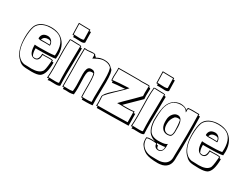

<svg xmlns="http://www.w3.org/2000/svg" viewBox="-86 -1375 2896 2251"><g transform="rotate(30 1362.5 -249.5)"><path d="M190 -219V-202Q191 -154 208 -124V-122Q221 -115 240 -115Q275 -115 285 -160Q289 -175 289 -193V-203Q311 -201 322 -201Q334 -201 356 -202Q380 -203 391 -203Q409 -203 436 -198Q436 -197 436 -193Q435 -185 435 -181L456 -178Q456 -15 393 24Q360 43 285 43Q191 43 160 33Q126 21 105 -4Q25 -70 16 -233Q15 -251 15 -267Q15 -365 38 -426Q70 -499 169 -519Q197 -525 227 -525Q369 -525 429 -415Q460 -357 460 -282Q460 -274 457 -231Q416 -219 224 -218Q217 -218 212 -218Q197 -218 190 -219ZM160 -233V-251Q173 -248 229 -248Q367 -248 425 -258Q427 -259 428 -259Q430 -289 430 -302Q430 -466 315 -503Q276 -515 227 -515Q131 -515 75 -463Q56 -444 47 -423Q24 -360 24 -257Q24 -97 94 -28Q126 3 168 10Q182 10 212 11Q247 13 265 13Q365 12 398 -34Q416 -49 425 -170Q425 -173 425 -177Q426 -186 426 -190Q411 -193 387 -193Q374 -193 348 -192Q324 -191 315 -191Q303 -191 300 -192V-184Q300 -119 255 -107Q247 -105 240 -105Q164 -107 160 -233ZM281 -406Q317 -382 320 -341V-330Q318 -327 313 -327Q310 -327 302 -328Q278 -329 257 -329Q239 -329 213 -328Q198 -328 192 -328Q162 -330 161 -339Q163 -415 246 -416Q266 -415 281 -406ZM297 -377 296 -378Q282 -386 266 -386Q211 -386 197 -348Q195 -343 194 -338Q197 -338 203 -338Q209 -339 213 -339H257Q269 -339 287 -338Q297 -338 300 -338L310 -337V-341Q309 -364 297 -377Z M481 -731 637 -728V-708H657Q657 -697 658 -654Q660 -591 660 -567Q647 -550 612 -550Q602 -550 573 -552H574Q569 -552 558 -552Q546 -553 540 -553Q519 -553 505 -552V-573Q502 -573 495 -572Q488 -572 485 -572Q485 -592 483 -629Q481 -678 481 -710ZM614 -513 641 -508V-491L661 -488Q661 -430 659 -315Q656 -197 656 -137Q656 -48 660 17Q646 31 602 31Q573 31 558 30H559Q555 30 547 30Q539 29 535 29Q513 29 498 34Q498 32 498 30.5Q498 29 498 27Q498 25 498.5 24Q499 23 499 20Q499 17 499 16.5Q499 16 500 12V9Q485 11 478 14Q483 -53 483 -124Q483 -164 481 -244Q479 -325 479 -366Q479 -437 486 -513Q493 -513 496 -514Q510 -516 512 -516Q517 -516 531 -515Q565 -513 591 -513ZM627 -718 491 -721V-705Q491 -676 493 -632Q495 -598 495 -583H512Q526 -583 555 -581Q580 -580 591 -580Q623 -581 630 -590Q630 -614 628 -678Q627 -711 627 -718ZM631 -503H614H591Q561 -503 528 -505Q509 -506 499 -506H495V-505Q489 -451 489 -368Q489 -328 491 -248Q493 -165 493 -123Q493 -54 489 0Q493 -1 505 -1Q514 -1 539 0Q570 1 584 1Q625 1 630 -6Q626 -77 626 -167Q626 -232 629 -361Q631 -455 631 -500Z M834 -500Q834 -494 846 -488Q852 -484 854 -480V-475Q903 -505 960 -505Q1030 -505 1062 -466Q1065 -463 1067 -460L1079 -451Q1105 -430 1105 -283Q1105 -245 1103 -166Q1101 -90 1101 -55Q1101 -15 1103 27Q1066 32 1019 32H1000H959Q958 24 958 12H939Q936 -20 936 -109V-159Q936 -272 923 -303Q916 -306 902 -306Q865 -306 855 -273Q849 -251 849 -209Q849 -183 851 -134Q853 -85 853 -61Q853 -18 849 14V25Q814 34 791 34Q784 34 769 33Q753 32 745 32Q719 32 705 34V12Q701 13 694.5 13.5Q688 14 685 14Q685 -50 684 -175Q682 -302 682 -366Q682 -420 684 -509Q709 -506 729 -506Q734 -506 746 -508Q775 -512 806 -512Q832 -511 834 -500ZM826 -446Q826 -485 825 -489Q821 -502 812 -503Q797 -503 738 -497Q733 -496 729 -496Q704 -496 694 -498Q692 -462 692 -346Q692 -286 694 -169Q695 -55 695 3Q708 2 727 2Q738 2 755 3Q768 3 775 3Q797 3 819 -3V-7Q823 -41 823 -81Q823 -106 821 -157Q819 -208 819 -233Q819 -318 855 -332Q867 -336 882 -336Q928 -336 938 -289Q939 -284 944 -230Q946 -212 946 -147V-73Q946 -12 948 2Q960 2 980 3Q997 3 1006 3Q1042 3 1073 -2Q1071 -40 1071 -65Q1071 -101 1073 -178Q1075 -260 1075 -298Q1075 -443 1052 -464Q1017 -495 959 -495Q911 -495 849 -459Q846 -458 840 -454Q830 -448 826 -446Z M1585 -486 1591 -477Q1591 -459 1590 -426Q1589 -398 1589 -385Q1589 -360 1592 -340Q1582 -330 1422 -173Q1410 -161 1401 -152Q1411 -151 1427 -151H1465Q1523 -151 1566 -157V-134Q1570 -134 1576 -136Q1583 -137 1586 -137Q1586 -112 1587 -58Q1588 -3 1588 23Q1340 29 1160 29Q1160 26 1160 19Q1161 12 1161 9H1140Q1142 -17 1142 -35Q1142 -57 1140 -85Q1138 -105 1138 -116Q1138 -149 1234 -235Q1260 -258 1264 -262Q1336 -331 1336 -331Q1210 -323 1166 -316Q1164 -330 1164 -338Q1160 -338 1155 -337Q1149 -336 1146 -336Q1143 -384 1143 -387Q1143 -402 1144.5 -425.5Q1146 -449 1146 -462Q1146 -467 1146 -481Q1145 -499 1145 -507Q1176 -507 1241 -508Q1298 -508 1322 -508H1436Q1447 -506 1456 -506Q1466 -506 1492 -507Q1520 -508 1532 -508Q1562 -508 1565 -506L1571 -497V-488Q1578 -488 1585 -486ZM1561 -497Q1557 -498 1541 -498Q1530 -498 1501 -497Q1471 -496 1458 -496Q1446 -496 1433 -498Q1401 -498 1322 -498Q1214 -497 1155 -497Q1155 -491 1156 -481Q1156 -473 1156 -470Q1156 -456 1155 -434Q1153 -408 1153 -393Q1153 -383 1155 -347Q1224 -356 1378 -363Q1349 -328 1251 -236Q1182 -171 1149 -129Q1148 -121 1148 -111Q1148 -101 1150 -83Q1152 -55 1152 -34Q1152 -29 1152 -18Q1151 -7 1151 -1Q1313 -1 1558 -7Q1558 -31 1557 -80Q1556 -125 1556 -146Q1512 -140 1468 -140Q1454 -140 1428 -140Q1400 -141 1387 -141Q1354 -141 1339 -140Q1370 -174 1491 -292Q1534 -334 1561 -363Q1559 -375 1559 -406Q1559 -419 1560 -446Q1561 -479 1561 -497Z M1616 -731 1772 -728V-708H1792Q1792 -697 1793 -654Q1795 -591 1795 -567Q1782 -550 1747 -550Q1737 -550 1708 -552H1709Q1704 -552 1693 -552Q1681 -553 1675 -553Q1654 -553 1640 -552V-573Q1637 -573 1630 -572Q1623 -572 1620 -572Q1620 -592 1618 -629Q1616 -678 1616 -710ZM1749 -513 1776 -508V-491L1796 -488Q1796 -430 1794 -315Q1791 -197 1791 -137Q1791 -48 1795 17Q1781 31 1737 31Q1708 31 1693 30H1694Q1690 30 1682 30Q1674 29 1670 29Q1648 29 1633 34Q1633 32 1633 30.5Q1633 29 1633 27Q1633 25 1633.5 24Q1634 23 1634 20Q1634 17 1634 16.5Q1634 16 1635 12V9Q1620 11 1613 14Q1618 -53 1618 -124Q1618 -164 1616 -244Q1614 -325 1614 -366Q1614 -437 1621 -513Q1628 -513 1631 -514Q1645 -516 1647 -516Q1652 -516 1666 -515Q1700 -513 1726 -513ZM1762 -718 1626 -721V-705Q1626 -676 1628 -632Q1630 -598 1630 -583H1647Q1661 -583 1690 -581Q1715 -580 1726 -580Q1758 -581 1765 -590Q1765 -614 1763 -678Q1762 -711 1762 -718ZM1766 -503H1749H1726Q1696 -503 1663 -505Q1644 -506 1634 -506H1630V-505Q1624 -451 1624 -368Q1624 -328 1626 -248Q1628 -165 1628 -123Q1628 -54 1624 0Q1628 -1 1640 -1Q1649 -1 1674 0Q1705 1 1719 1Q1760 1 1765 -6Q1761 -77 1761 -167Q1761 -232 1764 -361Q1766 -455 1766 -500Z M2239 -509Q2239 -506 2239 -499Q2240 -492 2240 -489H2259Q2263 -371 2263 -207Q2263 -52 2258 63V87Q2258 195 2163 224Q2146 228 2130 230Q2115 232 2105 232Q1989 232 1935 206Q1886 181 1851 129Q1835 105 1835 52Q1835 40 1836 35Q1861 25 1899 25Q1940 25 1950 27Q1889 12 1854 -34Q1846 -46 1841 -57V-56Q1817 -103 1812 -177Q1812 -330 1841 -399Q1883 -497 1988 -507Q2050 -506 2081 -476Q2081 -495 2088 -507Q2124 -511 2153 -511Q2166 -511 2193 -510Q2223 -509 2239 -509ZM2108 200Q2202 189 2223 119Q2228 101 2228 81V53Q2228 4 2231 -90Q2233 -182 2233 -227Q2233 -382 2229 -499Q2215 -499 2187 -500Q2159 -500 2145 -500Q2106 -500 2099 -497Q2092 -491 2091 -484L2092 -467V-458Q2092 -450 2090 -449Q2088 -450 2088 -450Q2066 -496 2001 -497Q1858 -497 1830 -334Q1822 -284 1822 -178Q1827 -105 1850 -61Q1882 2 1980 2Q1988 1 2005 1Q2069 -1 2090 -20Q2092 -22 2094 -24Q2093 -16 2093 -6Q2093 -1 2094 7Q2094 14 2094 18Q2089 96 2033 100Q1991 100 1977 65Q1973 54 1973 41Q1944 36 1899 36Q1851 36 1845 46Q1844 50 1844 52Q1844 137 1916 178Q1956 200 2005 200Q2027 200 2060 201Q2080 201 2088 201Q2105 201 2108 200ZM1935 -228V-256Q1935 -313 1972 -350Q1997 -374 2028 -374Q2094 -374 2098 -254Q2099 -236 2098 -203Q2098 -186 2098 -179Q2092 -135 2077 -123Q2061 -112 2033 -112Q1970 -112 1945 -173Q1935 -199 1935 -228ZM1965 -225V-208Q1969 -125 2034 -123Q2074 -123 2082 -149Q2085 -158 2088 -180Q2088 -283 2075 -338Q2063 -344 2048 -344Q2019 -343 2003 -329L2005 -330Q1965 -283 1965 -225ZM2083 40Q2083 38 2083 32Q2084 26 2084 24Q2070 29 2016 31Q2007 31 2001 32Q1987 32 1980 31Q1981 31 1984 45Q1984 48 1985 49Q1995 50 2003 52Q2003 85 2024 89Q2029 90 2033 90Q2059 90 2075 66Q2083 54 2083 40Z M2455 -219V-202Q2456 -154 2473 -124V-122Q2486 -115 2505 -115Q2540 -115 2550 -160Q2554 -175 2554 -193V-203Q2576 -201 2587 -201Q2599 -201 2621 -202Q2645 -203 2656 -203Q2674 -203 2701 -198Q2701 -197 2701 -193Q2700 -185 2700 -181L2721 -178Q2721 -15 2658 24Q2625 43 2550 43Q2456 43 2425 33Q2391 21 2370 -4Q2290 -70 2281 -233Q2280 -251 2280 -267Q2280 -365 2303 -426Q2335 -499 2434 -519Q2462 -525 2492 -525Q2634 -525 2694 -415Q2725 -357 2725 -282Q2725 -274 2722 -231Q2681 -219 2489 -218Q2482 -218 2477 -218Q2462 -218 2455 -219ZM2425 -233V-251Q2438 -248 2494 -248Q2632 -248 2690 -258Q2692 -259 2693 -259Q2695 -289 2695 -302Q2695 -466 2580 -503Q2541 -515 2492 -515Q2396 -515 2340 -463Q2321 -444 2312 -423Q2289 -360 2289 -257Q2289 -97 2359 -28Q2391 3 2433 10Q2447 10 2477 11Q2512 13 2530 13Q2630 12 2663 -34Q2681 -49 2690 -170Q2690 -173 2690 -177Q2691 -186 2691 -190Q2676 -193 2652 -193Q2639 -193 2613 -192Q2589 -191 2580 -191Q2568 -191 2565 -192V-184Q2565 -119 2520 -107Q2512 -105 2505 -105Q2429 -107 2425 -233ZM2546 -406Q2582 -382 2585 -341V-330Q2583 -327 2578 -327Q2575 -327 2567 -328Q2543 -329 2522 -329Q2504 -329 2478 -328Q2463 -328 2457 -328Q2427 -330 2426 -339Q2428 -415 2511 -416Q2531 -415 2546 -406ZM2562 -377 2561 -378Q2547 -386 2531 -386Q2476 -386 2462 -348Q2460 -343 2459 -338Q2462 -338 2468 -338Q2474 -339 2478 -339H2522Q2534 -339 2552 -338Q2562 -338 2565 -338L2575 -337V-341Q2574 -364 2562 -377Z"/></g></svg>

Font: Londrina Shadow
Style: Regular
Weight: 400
Designer: Marcelo Magalhaes
Foundry: Marcelo Magalhães
Version: Version 1.001 2011